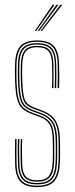

<svg xmlns="http://www.w3.org/2000/svg" viewBox="-20 -774 312 800"><path d="M134.2 5.5Q86.5 5.5 65.2 -17Q44 -39.5 43 -91.8Q42.8 -117.5 42.5 -140Q42.2 -162.5 43 -194.5H49Q48.2 -160.2 48.4 -137.6Q48.5 -115 49 -92Q50 -42.8 69.9 -21.5Q89.8 -0.2 134.2 -0.2Q179.8 -0.2 200.2 -21.6Q220.8 -43 223.2 -91.5Q224.2 -106.2 224.4 -120.5Q224.5 -134.8 224.4 -149.4Q224.2 -164 224.2 -180Q224.2 -239.8 207.2 -267.4Q190.2 -295 154 -308.2L123.5 -319.5Q103.2 -327 91.5 -336.4Q79.8 -345.8 74.1 -368.6Q68.5 -391.5 66.8 -439Q66.2 -457.5 66.2 -472.2Q66.2 -487 66.8 -506.5Q68.2 -547.2 83.9 -565.1Q99.5 -583 134.8 -583Q170.2 -583 186 -565.4Q201.8 -547.8 202.5 -507.2Q203 -484.8 203.1 -462.6Q203.2 -440.5 202.5 -406.8H196.5Q198 -437 197.6 -461.9Q197.2 -486.8 196.8 -506.8Q196 -545 181.5 -561.1Q167 -577.2 134.8 -577.2Q102.8 -577.2 88.4 -560.9Q74 -544.5 72.8 -506.5Q72.2 -484.5 72.2 -471.2Q72.2 -458 72.8 -439.2Q74.5 -396.8 78.8 -374.9Q83 -353 93.9 -342.9Q104.8 -332.8 125.5 -325L155.8 -313.5Q178.8 -304.8 195.5 -290.5Q212.2 -276.2 221.2 -250.1Q230.2 -224 230.2 -180Q230.2 -164.5 230.4 -149.6Q230.5 -134.8 230.4 -120.2Q230.2 -105.8 229.2 -91.2Q226.5 -40.8 205.1 -17.6Q183.8 5.5 134.2 5.5ZM134.2 -5.8Q92 -5.8 73.9 -26.1Q55.8 -46.5 54.8 -92.2Q54.5 -117 54 -141.5Q53.5 -166 54.8 -194.5H60.8Q59.2 -163.8 59.9 -138.1Q60.5 -112.5 60.8 -92.2Q61.5 -49 78.6 -30.2Q95.8 -11.5 134.2 -11.5Q174.5 -11.5 191.8 -30.8Q209 -50 211.2 -92Q212.5 -114 212.4 -134.5Q212.2 -155 212.2 -180Q212.2 -236.5 197 -261.1Q181.8 -285.8 150.2 -297.5L119.5 -308.8Q94.8 -317.8 81.4 -329.9Q68 -342 62.2 -366.8Q56.5 -391.5 54.8 -438.8Q54 -459 54.1 -473.5Q54.2 -488 54.8 -506.8Q56 -553.2 74.5 -573.8Q93 -594.2 134.8 -594.2Q176.8 -594.2 195 -574.1Q213.2 -554 214.2 -507.5Q214.8 -483.5 214.9 -462Q215 -440.5 214.2 -406.8H208.2Q209.2 -443.8 209.1 -464.9Q209 -486 208.5 -507.5Q207.8 -551 190.5 -569.8Q173.2 -588.5 134.8 -588.5Q96 -588.5 79 -569.4Q62 -550.2 60.8 -506.8Q60.2 -487.5 60.1 -473Q60 -458.5 60.8 -439Q62.5 -390.2 68.5 -366.5Q74.5 -342.8 87.1 -332.5Q99.8 -322.2 121.5 -314L152.2 -302.5Q184.8 -290.5 201.5 -265.2Q218.2 -240 218.2 -180Q218.2 -155.5 218.4 -134.6Q218.5 -113.8 217.2 -91.8Q214.8 -47 196.2 -26.4Q177.8 -5.8 134.2 -5.8ZM134.2 -17Q99.2 -17 83.2 -34.4Q67.2 -51.8 66.5 -92.8Q66.2 -112.8 65.8 -138.5Q65.2 -164.2 66.8 -194.5H72.5Q71.2 -167.5 71.6 -141.6Q72 -115.8 72.5 -92.8Q73 -55.2 87.4 -39Q101.8 -22.8 134.2 -22.8Q169 -22.8 183 -40.1Q197 -57.5 199.2 -92.5Q200.5 -115 200.2 -135.8Q200 -156.5 200 -180Q200 -233.8 186.9 -255.2Q173.8 -276.8 146.5 -286.5L115.5 -298Q88.5 -307.8 73.2 -321.5Q58 -335.2 51.1 -362.2Q44.2 -389.2 42.8 -438.5Q42 -459.2 42.1 -474.8Q42.2 -490.2 42.8 -507Q44 -559.2 65.2 -582.4Q86.5 -605.5 134.8 -605.5Q182.5 -605.5 203.8 -582.9Q225 -560.2 226 -507.8Q226.5 -487.2 227 -461.8Q227.5 -436.2 226 -406.8H220.2Q220.8 -440.8 220.8 -462.9Q220.8 -485 220.2 -507.5Q219.2 -556.2 199.8 -578Q180.2 -599.8 134.8 -599.8Q89 -599.8 69.6 -577.8Q50.2 -555.8 48.8 -507Q48.2 -484.8 48.2 -470.9Q48.2 -457 48.8 -438.5Q50.5 -390.8 56.6 -365Q62.8 -339.2 77.1 -326.1Q91.5 -313 117.5 -303.2L148.5 -291.8Q179 -280.5 192.5 -257Q206 -233.5 206 -180Q206 -164.8 206.1 -150.1Q206.2 -135.5 206.1 -121.1Q206 -106.8 205.2 -92Q203 -52.8 186.9 -34.9Q170.8 -17 134.2 -17ZM125 -645 199 -754H207L131 -645ZM148.8 -645 231.5 -754H239.5L154.8 -645ZM137 -645 215.2 -754H223.2L143 -645Z"/></svg>

Font: Big Shoulders Inline Display Thin ExtraLight
Style: Regular
Weight: 250
Version: Version 2.002